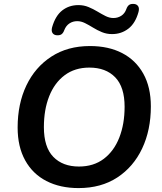

<svg xmlns="http://www.w3.org/2000/svg" viewBox="-20 -950 825 980"><path d="M381 10Q287 10 217 -26Q147 -62 108.5 -131.5Q70 -201 70 -299Q70 -420 114.5 -513.5Q159 -607 242 -661Q325 -715 439 -715Q534 -715 603.5 -679Q673 -643 711.5 -574Q750 -505 750 -407Q750 -286 705.5 -192Q661 -98 578.5 -44Q496 10 381 10ZM383 -100Q458 -100 510 -139.5Q562 -179 589 -248Q616 -317 616 -405Q616 -506 568 -555.5Q520 -605 436 -605Q362 -605 310 -566Q258 -527 231 -458.5Q204 -390 204 -301Q204 -199 252 -149.5Q300 -100 383 -100ZM270 -770Q255 -771 248 -781.5Q241 -792 246 -811Q263 -870 298 -897Q333 -924 380 -924Q408 -924 432 -914Q456 -904 477.5 -891Q499 -878 519 -868Q539 -858 559 -858Q581 -858 599 -869.5Q617 -881 625 -904Q630 -918 638.5 -924.5Q647 -931 663 -930Q678 -929 685 -918.5Q692 -908 687 -889Q671 -831 635 -803.5Q599 -776 552 -776Q524 -776 500 -786Q476 -796 455 -809Q434 -822 414 -832Q394 -842 374 -842Q352 -842 334.5 -830.5Q317 -819 308 -796Q303 -782 294.5 -775.5Q286 -769 270 -770Z"/></svg>

Font: Nunito
Style: Bold Italic
Weight: 700
Italic angle: -9°
Designer: Vernon Adams
Foundry: Vernon Adams
Version: Version 3.601; ttfautohint (v1.8.2.53-6de2)